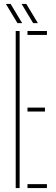

<svg xmlns="http://www.w3.org/2000/svg" viewBox="-20 -958 284 978"><path d="M60 0V-800H80V0ZM120 0V-20H219V0ZM120 -390V-410H209V-390ZM120 -780V-800H219V-780ZM69 -840 10 -938H34L93 -840ZM149 -840 90 -938H114L173 -840Z"/></svg>

Font: Big Shoulders Stencil Display Thin Thin
Style: Regular
Weight: 250
Version: Version 2.001